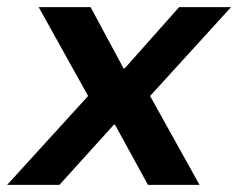

<svg xmlns="http://www.w3.org/2000/svg" viewBox="-56 -516 665 536"><path d="M-36 0 190 -248 52 -496H197L289 -325H292L444 -496H589L363 -248L501 0H357L265 -168H262L110 0Z"/></svg>

Font: DM Sans 36pt
Style: Bold Italic
Weight: 700
Italic angle: -10°
Designer: Colophon Foundry, Jonny Pinhorn
Foundry: Colophon Foundry
Version: Version 4.004;gftools[0.9.30]